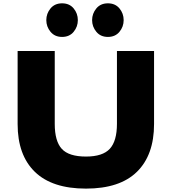

<svg xmlns="http://www.w3.org/2000/svg" viewBox="-20 -1114 1023 1144"><path d="M897.9 -810.1V-375Q897.9 -190.4 795.9 -90.3Q693.8 9.8 492.2 9.8Q290.5 9.8 187.7 -90.1Q85 -189.9 85 -375V-810.1H306.2V-376Q306.2 -272.9 348.1 -227.1Q390.1 -181.2 492.2 -181.2Q591.8 -181.2 634.3 -227.5Q676.8 -273.9 676.8 -376V-810.1ZM350.1 -894Q306.2 -894 281 -924.6Q255.9 -955.1 255.9 -994.1Q255.9 -1033.2 281 -1063.7Q306.2 -1094.2 350.1 -1094.2Q393.6 -1094.2 418.7 -1064Q443.8 -1033.7 443.8 -994.1Q443.8 -954.6 418.7 -924.3Q393.6 -894 350.1 -894ZM623 -894Q579.1 -894 554 -924.6Q528.8 -955.1 528.8 -994.1Q528.8 -1033.2 554 -1063.7Q579.1 -1094.2 623 -1094.2Q666.5 -1094.2 691.7 -1064Q716.8 -1033.7 716.8 -994.1Q716.8 -954.6 691.7 -924.3Q666.5 -894 623 -894Z"/></svg>

Font: Sinkin Sans 900 X Black
Style: Regular
Weight: 950
Designer: Keith Bates
Foundry: K-Type
Version: Sinkin Sans (version 1.0)  by Keith Bates   •   © 2014   www